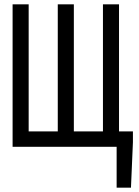

<svg xmlns="http://www.w3.org/2000/svg" viewBox="-20 -676 640 884"><path d="M38 0V-656H112V-71H246V-656H320V-71H454V-656H528V0ZM517 188V0H484V-71H592V-21L583 188Z"/></svg>

Font: Source Code Pro
Style: Regular
Weight: 400
Monospace: yes
Designer: Paul D. Hunt, Teo Tuominen
Foundry: Adobe Systems Incorporated
Version: Version 1.018;hotconv 1.0.116;makeotfexe 2.5.65601